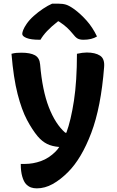

<svg xmlns="http://www.w3.org/2000/svg" viewBox="-20 -833 640 1053"><path d="M98 -544Q146 -544 171.5 -530Q197 -516 200 -480Q212 -337 248 -244.5Q284 -152 338 -105H344Q369 -173 385.5 -280.5Q402 -388 402 -538Q433 -545 456 -545Q502 -545 528.5 -528Q555 -511 551 -465Q534 -245 480.5 -104Q427 37 353 111Q311 153 268.5 176.5Q226 200 182 200Q164 200 150 195Q136 190 123 177Q110 163 102 135Q94 107 94 70V66H117Q161 66 204.5 50.5Q248 35 285 -2Q296 -13 305 -27Q266 -30 238.5 -43.5Q211 -57 187 -85Q157 -121 128 -175.5Q99 -230 76.5 -317.5Q54 -405 43 -538Q58 -542 70.5 -543Q83 -544 98 -544ZM266 -813H298Q324 -813 342 -807.5Q360 -802 388 -782Q423 -756 455.5 -719.5Q488 -683 512 -633Q483 -615 438 -615Q417 -615 405 -622Q393 -629 377 -650Q364 -666 347.5 -681.5Q331 -697 302 -716H298Q261 -687 238 -662.5Q215 -638 202 -615H196Q150 -615 126 -624.5Q102 -634 102 -647Q102 -655 107.5 -669Q113 -683 126 -702Q141 -724 165 -745.5Q189 -767 216 -785Q243 -803 266 -813Z"/></svg>

Font: Recursive Mn Csl St
Style: Bold
Weight: 700
Monospace: yes
Version: Version 1.079;hotconv 1.0.112;makeotfexe 2.5.65598; ttfautoh